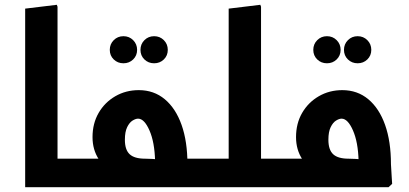

<svg xmlns="http://www.w3.org/2000/svg" viewBox="-20 -781 1706 801"><path d="M220 0 85 -1V-745L217 -761L220 -753ZM85 0V-119H306V0ZM306 0V-119Q318 -119 322 -103Q326 -87 326 -60Q326 -35 322 -17.5Q318 0 306 0Z M495 -517Q471 -517 454.5 -533Q438 -549 438 -573Q438 -597 454.5 -613.5Q471 -630 495 -630Q519 -630 535.5 -613.5Q552 -597 552 -573Q552 -549 535.5 -533Q519 -517 495 -517ZM623 -517Q599 -517 582.5 -533Q566 -549 566 -573Q566 -597 582.5 -613.5Q599 -630 623 -630Q647 -630 663.5 -613.5Q680 -597 680 -573Q680 -549 663.5 -533Q647 -517 623 -517Z M715 0V-119H848V0ZM848 0V-119Q860 -119 864 -103Q868 -87 868 -60Q868 -35 864 -17.5Q860 0 848 0ZM306 0V-119H585Q601 -119 615.5 -118Q630 -117 640 -116Q650 -115 650 -115L627 -96Q627 -100 627 -103Q627 -106 627 -110Q625 -188 603.5 -237Q582 -286 556 -286Q546 -286 533 -278Q520 -270 510.5 -250.5Q501 -231 501 -198Q501 -156 521 -137.5Q541 -119 585 -119V-32Q518 -32 468.5 -54Q419 -76 392.5 -116Q366 -156 366 -209Q366 -266 391.5 -310Q417 -354 461 -379.5Q505 -405 559 -405Q622 -405 667.5 -367Q713 -329 737.5 -260Q762 -191 762 -96Q764 -60 765.5 -37Q767 -14 767 -14L752 0ZM306 0Q295 0 290.5 -17.5Q286 -35 286 -61Q286 -87 290.5 -103Q295 -119 306 -119Z M1039 0V-119H1155V0ZM1155 0V-119Q1167 -119 1171 -103Q1175 -87 1175 -60Q1175 -35 1171 -17.5Q1167 0 1155 0ZM934 0V-745L1066 -761L1069 -753V-14L1054 0ZM848 0V-119H1032V0ZM848 0Q837 0 832.5 -17.5Q828 -35 828 -61Q828 -87 832.5 -103Q837 -119 848 -119Z M1344 -517Q1320 -517 1303.5 -533Q1287 -549 1287 -573Q1287 -597 1303.5 -613.5Q1320 -630 1344 -630Q1368 -630 1384.5 -613.5Q1401 -597 1401 -573Q1401 -549 1384.5 -533Q1368 -517 1344 -517ZM1472 -517Q1448 -517 1431.5 -533Q1415 -549 1415 -573Q1415 -597 1431.5 -613.5Q1448 -630 1472 -630Q1496 -630 1512.5 -613.5Q1529 -597 1529 -573Q1529 -549 1512.5 -533Q1496 -517 1472 -517Z M1155 0V-119H1434Q1450 -119 1464.5 -118Q1479 -117 1489 -116Q1499 -115 1499 -115L1476 -96Q1476 -100 1476 -103Q1476 -106 1476 -110Q1474 -188 1452.5 -237Q1431 -286 1405 -286Q1395 -286 1382 -278Q1369 -270 1359.5 -250.5Q1350 -231 1350 -198Q1350 -156 1370 -137.5Q1390 -119 1434 -119V-32Q1367 -32 1317.5 -54Q1268 -76 1241.5 -116Q1215 -156 1215 -209Q1215 -266 1240.5 -310Q1266 -354 1310 -379.5Q1354 -405 1408 -405Q1471 -405 1516.5 -367Q1562 -329 1586.5 -260Q1611 -191 1611 -96Q1613 -60 1614.5 -37Q1616 -14 1616 -14L1601 0ZM1155 0Q1144 0 1139.5 -17.5Q1135 -35 1135 -61Q1135 -87 1139.5 -103Q1144 -119 1155 -119Z"/></svg>

Font: Fustat ExtraBold
Style: Regular
Weight: 800
Designer: Mohamed Gaber, Khaled Hosny, Laura Garcia Mut
Foundry: Kief Type Foundry, Alif Type Foundry, Hard Type Foundry
Version: Version 1.007